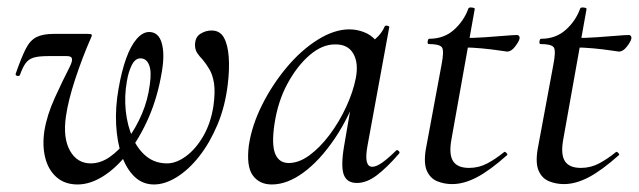

<svg xmlns="http://www.w3.org/2000/svg" viewBox="-20 -477 1697 510"><path d="M186 13Q152 13 130 -6.5Q108 -26 100 -58.5Q92 -91 98 -130Q105 -172 125.5 -217Q146 -262 166 -301Q173 -316 171 -322Q169 -328 158 -328H108Q83 -328 69.5 -324Q56 -320 48 -309Q40 -298 33 -278Q31 -274 25.5 -275.5Q20 -277 22 -282Q37 -325 48.5 -347.5Q60 -370 77 -378.5Q94 -387 123 -387H213Q222 -387 223.5 -385Q225 -383 221 -375Q199 -325 180 -267.5Q161 -210 155 -167Q147 -110 166 -76.5Q185 -43 221 -43Q247 -43 271.5 -60Q296 -77 318.5 -107Q341 -137 357 -174.5Q373 -212 378 -253Q383 -287 376 -304.5Q369 -322 353 -322Q339 -322 330 -304Q321 -286 317 -261Q310 -222 314 -183Q318 -144 332 -112Q346 -80 369 -61.5Q392 -43 424 -43Q448 -43 474 -62Q500 -81 520 -115.5Q540 -150 547 -196Q552 -233 548.5 -255.5Q545 -278 536.5 -292.5Q528 -307 518 -319Q510 -327 504 -336Q498 -345 498 -357Q498 -378 512 -387Q526 -396 542 -396Q564 -396 574.5 -377.5Q585 -359 587.5 -326.5Q590 -294 585 -253Q578 -194 557.5 -145.5Q537 -97 509 -61.5Q481 -26 449.5 -6.5Q418 13 389 13Q359 13 337.5 -7.5Q316 -28 303.5 -63.5Q291 -99 288.5 -145.5Q286 -192 295 -242Q303 -288 315 -321.5Q327 -355 343 -373.5Q359 -392 376 -392Q401 -392 409.5 -363Q418 -334 410 -287Q399 -220 375 -165Q351 -110 319.5 -70Q288 -30 253.5 -8.5Q219 13 186 13Z M702 13Q669 13 651.5 -11Q634 -35 641 -91Q649 -144 676 -198Q703 -252 741.5 -298Q780 -344 824 -371.5Q868 -399 908 -399Q927 -399 946 -392Q965 -385 978.5 -369.5Q992 -354 994 -328L946 -357Q960 -359 977 -373.5Q994 -388 1002 -407Q1004 -410 1009.5 -408.5Q1015 -407 1014 -405L956 -89Q946 -34 969 -34Q980 -34 996.5 -46Q1013 -58 1032 -77Q1035 -80 1039 -76Q1043 -72 1040 -69Q1008 -32 981 -11.5Q954 9 928 9Q901 9 893 -13.5Q885 -36 894 -89L918 -229L936 -246Q909 -168 869.5 -109.5Q830 -51 786.5 -19Q743 13 702 13ZM747 -44Q774 -44 802 -64.5Q830 -85 855.5 -119Q881 -153 899.5 -193Q918 -233 925 -269Q933 -309 918.5 -334.5Q904 -360 869 -359Q836 -359 803 -331Q770 -303 744 -255.5Q718 -208 709 -147Q701 -93 711 -68.5Q721 -44 747 -44Z M1181 12Q1160 12 1141.5 4.5Q1123 -3 1114 -23Q1105 -43 1111 -80L1153 -306Q1160 -342 1154 -351Q1148 -360 1119 -360Q1115 -360 1116 -367Q1117 -374 1120 -374Q1159 -374 1185.5 -397.5Q1212 -421 1224 -454Q1225 -458 1233.5 -457Q1242 -456 1241 -453L1179 -106Q1172 -67 1183.5 -49Q1195 -31 1226 -31Q1252 -31 1274.5 -43Q1297 -55 1319 -73Q1321 -75 1325 -71Q1329 -67 1327 -65Q1281 -24 1246.5 -6Q1212 12 1181 12ZM1327 -340Q1325 -340 1305.5 -343Q1286 -346 1259.5 -348.5Q1233 -351 1208 -351L1210 -376Q1238 -376 1267.5 -378Q1297 -380 1320.5 -382Q1344 -384 1353 -384Q1357 -384 1359 -381Q1361 -378 1360 -374Q1358 -366 1348 -353Q1338 -340 1327 -340Z M1478 12Q1457 12 1438.5 4.5Q1420 -3 1411 -23Q1402 -43 1408 -80L1450 -306Q1457 -342 1451 -351Q1445 -360 1416 -360Q1412 -360 1413 -367Q1414 -374 1417 -374Q1456 -374 1482.5 -397.5Q1509 -421 1521 -454Q1522 -458 1530.5 -457Q1539 -456 1538 -453L1476 -106Q1469 -67 1480.5 -49Q1492 -31 1523 -31Q1549 -31 1571.5 -43Q1594 -55 1616 -73Q1618 -75 1622 -71Q1626 -67 1624 -65Q1578 -24 1543.5 -6Q1509 12 1478 12ZM1624 -340Q1622 -340 1602.5 -343Q1583 -346 1556.5 -348.5Q1530 -351 1505 -351L1507 -376Q1535 -376 1564.5 -378Q1594 -380 1617.5 -382Q1641 -384 1650 -384Q1654 -384 1656 -381Q1658 -378 1657 -374Q1655 -366 1645 -353Q1635 -340 1624 -340Z"/></svg>

Font: Cormorant Infant Light Medium
Style: Italic
Weight: 500
Italic angle: -10°
Version: Version 4.001